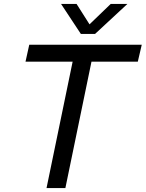

<svg xmlns="http://www.w3.org/2000/svg" viewBox="-20 -958 742 978"><path d="M702 -730 682 -644H446L313 0H217L350 -644H110L129 -730ZM291 -938H370L436 -834L544 -938H629L464 -785H392Z"/></svg>

Font: Nacelle
Style: Italic
Weight: 400
Italic angle: -12°
Designer: Sora Sagano
Foundry: Sora Sagano
Version: Version 1.000;FEAKit 1.0